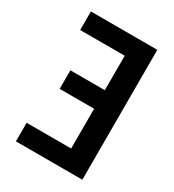

<svg xmlns="http://www.w3.org/2000/svg" viewBox="-178 -838 855 941"><g transform="rotate(30 250.0 -367.5)"><path d="M58 0V-105H310V-330H115V-435H310V-630H58V-735H434V0Z"/></g></svg>

Font: Iosevka SS18 Extrabold
Style: Regular
Weight: 800
Monospace: yes
Designer: Belleve Invis
Foundry: Belleve Invis
Version: Version 25.1.1; ttfautohint (v1.8.4)